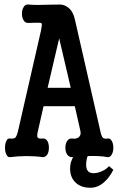

<svg xmlns="http://www.w3.org/2000/svg" viewBox="-20 -715 540 876"><path d="M250 -540 302.7 -314.5H197.3ZM477.5 43Q464.8 57.6 444.3 66.4Q425.8 75.2 406.2 75.2Q387.7 75.2 379.9 63.5Q373 54.7 373 35.2Q373 25.4 375 15.6Q376 6.8 379.9 -2.9Q405.3 -3.9 426.8 -2.9Q451.2 -2 470.7 2Q483.4 2.9 490.2 -10.7Q497.1 -22.5 497.1 -41Q497.1 -59.6 490.2 -71.3Q483.4 -85 470.7 -83Q456.1 -80.1 449.2 -86.9Q442.4 -93.8 437.5 -118.2L321.3 -627.9Q313.5 -663.1 291 -680.7Q273.4 -694.3 252.9 -694.3L194.3 -693.4Q166 -692.4 152.3 -692.4Q129.9 -692.4 109.4 -694.3Q95.7 -696.3 87.9 -682.6Q80.1 -670.9 80.1 -652.3Q80.1 -634.8 87.9 -622.1Q95.7 -609.4 109.4 -610.4L145.5 -611.3Q167 -612.3 169.9 -608.4Q172.9 -603.5 167 -575.2L62.5 -118.2Q56.6 -93.8 49.8 -86.9Q43 -81.1 25.4 -83Q14.6 -85 8.8 -71.3Q2.9 -59.6 2.9 -41Q2.9 -22.5 8.8 -10.7Q14.6 2.9 25.4 2Q63.5 -2.9 102.5 -2.9Q141.6 -2.9 173.8 2Q187.5 2.9 196.3 -10.7Q203.1 -22.5 203.1 -41Q203.1 -59.6 196.3 -71.3Q187.5 -85 173.8 -83Q156.2 -81.1 151.4 -87.9Q147.5 -94.7 153.3 -118.2L178.7 -230.5H321.3L346.7 -118.2Q351.6 -97.7 337.9 -87.9Q326.2 -80.1 310.5 -83Q294.9 -85 286.1 -71.3Q278.3 -59.6 278.3 -41Q278.3 -22.5 286.1 -10.7Q294.9 2.9 310.5 2L313.5 1Q306.6 15.6 302.7 28.3Q299.8 42 299.8 53.7Q299.8 95.7 326.2 119.1Q350.6 141.6 392.6 141.6Q427.7 141.6 456.1 115.2Q479.5 94.7 497.1 59.6Z"/></svg>

Font: GungsuhChe
Style: Regular
Weight: 400
Monospace: yes
Version: Version 2.21